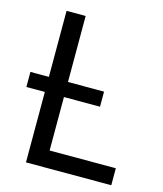

<svg xmlns="http://www.w3.org/2000/svg" viewBox="-108 -794 740 874"><g transform="rotate(15 262.0 -357.0)"><path d="M10 -403H97V-714H187V-403H357V-332H187V-80H499V0H97V-332H10Z"/></g></svg>

Font: BC Sans
Style: Regular
Weight: 400
Designer: Monotype Design Team
Province of B.C.
Foundry: Monotype Imaging Inc.
Version: Version 2.000;GOOG;noto-source:20170915:90ef993387c0